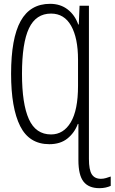

<svg xmlns="http://www.w3.org/2000/svg" viewBox="-20 -744 599 1004"><path d="M238 10Q133 10 85.5 -84.5Q38 -179 38 -358Q38 -544 88 -634Q138 -724 242 -724Q296 -724 334 -694.5Q372 -665 389 -616H392L396 -714H445V87Q445 144 460 167.5Q475 191 508 191Q521 191 534.5 187Q548 183 559 179V228Q548 233 533 236.5Q518 240 500 240Q444 240 417 206Q390 172 390 93V-41Q390 -55 390 -69Q390 -83 390 -96H387Q370 -50 333 -20Q296 10 238 10ZM247 -41Q312 -41 350 -104.5Q388 -168 388 -295V-432Q388 -545 352 -609Q316 -673 247 -673Q168 -673 131.5 -596Q95 -519 95 -358Q95 -201 131 -121Q167 -41 247 -41Z"/></svg>

Font: Noto Sans Mono ExtraCondensed Light
Style: Regular
Weight: 300
Width: 2
Designer: Monotype Design Team
Foundry: Monotype Imaging Inc.
Version: Version 2.014; ttfautohint (v1.8.4.7-5d5b)